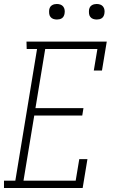

<svg xmlns="http://www.w3.org/2000/svg" viewBox="-45 -944 565 964"><path d="M-25 0V-37H32L141 -698H89L88 -735H491L467 -590H426L444 -698H182L133 -401H374L368 -364H127L73 -37H335L353 -145H394L370 0ZM441 -846Q431 -846 422.5 -849Q414 -852 408.5 -859Q403 -866 402 -875.5Q401 -885 402 -895Q403 -901 406 -907Q409 -913 415 -917Q421 -921 427.5 -922.5Q434 -924 440 -924Q450 -924 458.5 -921Q467 -918 472.5 -911Q478 -904 479.5 -894.5Q481 -885 479 -875Q478 -869 475 -863Q472 -857 466.5 -853Q461 -849 454 -847.5Q447 -846 441 -846ZM241 -846Q231 -846 222.5 -849Q214 -852 208.5 -859Q203 -866 202 -875.5Q201 -885 202 -895Q203 -901 206 -907Q209 -913 215 -917Q221 -921 227.5 -922.5Q234 -924 240 -924Q250 -924 258.5 -921Q267 -918 272.5 -911Q278 -904 279.5 -894.5Q281 -885 279 -875Q278 -869 275 -863Q272 -857 266.5 -853Q261 -849 254 -847.5Q247 -846 241 -846Z"/></svg>

Font: Iosevka Curly Slab Extralight
Style: Italic
Weight: 200
Italic angle: -9°
Monospace: yes
Designer: Belleve Invis
Foundry: Belleve Invis
Version: Version 22.1.2; ttfautohint (v1.8.4)